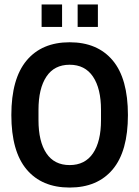

<svg xmlns="http://www.w3.org/2000/svg" viewBox="-20 -832 627 863"><path d="M167 -711V-812H259V-711ZM329 -711V-812H420V-711ZM555 -315Q555 -152 486.5 -70.5Q418 11 293 11Q168 11 99.5 -70.5Q31 -152 31 -315Q31 -478 99.5 -560Q168 -642 293 -642Q418 -642 486.5 -560.5Q555 -479 555 -315ZM153 -338V-292Q153 -196 188.5 -143Q224 -90 293 -90Q362 -90 398 -143Q434 -196 434 -292V-338Q434 -434 398 -487.5Q362 -541 293 -541Q224 -541 188.5 -487.5Q153 -434 153 -338Z"/></svg>

Font: Pragati Narrow
Style: Bold
Weight: 700
Designer: Hector Gatti, Marcela Romero, Pablo Cosgaya and Nicolas Silva
Foundry: Omnibus-Type
Version: Version 1.010; ttfautohint (v1.3)